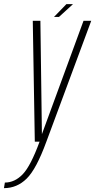

<svg xmlns="http://www.w3.org/2000/svg" viewBox="-84 -698 470 946"><path d="M87.5 0 77.5 -595.5H115L122.5 -37L327.5 -595.5H365.5L144.5 0Q95 135.5 47.2 182.2Q-0.5 229 -64.5 229L-60 201.5Q-11.5 201.5 28 160.5Q67 120 111 0ZM182 -614.5 243 -677.5H275.5L206.5 -614.5Z"/></svg>

Font: Anybody ExtraLight
Style: Italic
Weight: 200
Italic angle: -10°
Designer: Tyler Finck
Foundry: Etcetera Type Company
Version: Version 1.010; ttfautohint (v1.8.3) -l 8 -r 50 -G 200 -x 14 